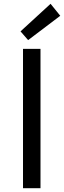

<svg xmlns="http://www.w3.org/2000/svg" viewBox="-20 -990 337 1010"><path d="M101 0H193V-733H101ZM128 -779 297 -907 246 -970 88 -825Z"/></svg>

Font: GenYoGothic2 TW R
Style: Regular
Weight: 400
Version: Version 2.100;PS 2.1;hotconv 16.6.51;makeotf.lib2.5.65220 DE